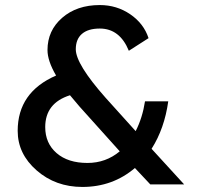

<svg xmlns="http://www.w3.org/2000/svg" viewBox="-20 -730 779 760"><path d="M575 0 514 -65Q426 10 306 10Q200 10 125 -55.5Q50 -121 50 -212Q50 -365 202 -431Q168 -489 168 -532Q168 -609 226 -659.5Q284 -710 375 -710Q442 -710 495.5 -673.5Q549 -637 568 -579L490 -529Q454 -617 375 -617Q329 -617 304.5 -596Q280 -575 280 -535Q280 -476 398 -343L517 -211Q544 -264 554 -329H646Q631 -221 580 -141L709 0ZM159 -227Q159 -163 204 -124Q249 -85 326 -85Q399 -85 454 -131L295 -308Q269 -338 257 -353Q159 -322 159 -227Z"/></svg>

Font: Easer Grotesk
Style: Regular
Weight: 400
Designer: Boardeaser, Bonnie Shaver-Troup, Thomas Jockin
Foundry: Lexend
Version: Version 1.008;Glyphs 3.1.2 (3151)